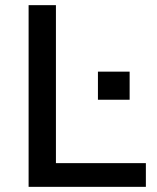

<svg xmlns="http://www.w3.org/2000/svg" viewBox="-20 -725 611 745"><path d="M91 0V-705H197V-92H546V0ZM360 -338V-447H483V-338Z"/></svg>

Font: NunitoSans_10ptSemiBold
Style: Regular
Weight: 600
Designer: Vernon Adams
Foundry: Vernon Adams
Version: Version 3.101;gftools[0.9.27]